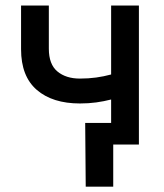

<svg xmlns="http://www.w3.org/2000/svg" viewBox="-20 -536 608 712"><path d="M276.4 -152.3Q174.8 -152.3 116.5 -202.6Q58.1 -252.9 58.1 -353.5V-515.6H161.1V-355.5Q161.1 -297.4 192.9 -271Q224.6 -244.6 276.4 -244.6Q308.1 -244.6 336.4 -248.5Q364.7 -252.4 392.1 -259.8V-515.6H495.1V0H392.1V-167Q365.7 -160.2 336.9 -156.2Q308.1 -152.3 276.4 -152.3ZM399.9 156.2H297.9L295.9 -80.1H438V0H399.9Z"/></svg>

Font: Inter Display Medium
Style: Regular
Weight: 500
Designer: Rasmus Andersson
Foundry: rsms
Version: Version 4.001;git-9221beed3